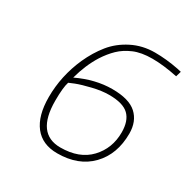

<svg xmlns="http://www.w3.org/2000/svg" viewBox="-155 -809 938 957"><g transform="rotate(30 314.0 -330.5)"><path d="M619 -620Q537 -637 473.5 -637Q410 -637 367 -618.5Q324 -600 294.5 -571.5Q265 -543 240 -504Q200 -440 178 -358Q279 -406 376 -406Q473 -406 516.5 -366Q560 -326 560 -256Q560 -137 489.5 -64Q419 9 297 9Q211 9 166 -48.5Q121 -106 121 -213Q121 -335 172 -450Q200 -512 239 -560.5Q278 -609 338 -639.5Q398 -670 469 -670Q535 -670 606 -656L628 -651ZM377 -373Q335 -373 283 -360.5Q231 -348 200 -336L169 -323Q158 -290 158 -213Q158 -24 296 -24Q405 -24 464.5 -87Q524 -150 524 -242Q524 -308 490.5 -340.5Q457 -373 377 -373Z"/></g></svg>

Font: TitilliumWebThinItalic
Style: Thin Italic
Weight: 200
Italic angle: -13°
Version: Version 1.001;PS 57.000;hotconv 1.0.70;makeotf.lib2.5.55311